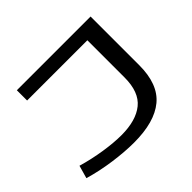

<svg xmlns="http://www.w3.org/2000/svg" viewBox="-160 -913 1138 1138"><g transform="rotate(-45 409.0 -344.5)"><path d="M24 -40 47 -121Q126 -98 207 -85.5Q288 -73 351 -73Q474 -73 540 -126.5Q606 -180 606 -302V-614H101V-700H719V-292Q719 -133 632 -61Q545 11 373 11Q296 11 202.5 -2Q109 -15 24 -40Z"/></g></svg>

Font: Georama ExtraExtended
Style: Regular
Weight: 400
Width: 8
Designer: Jean-Baptiste Levee
Foundry: Production Type
Version: Version 1.000